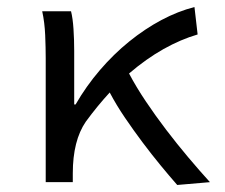

<svg xmlns="http://www.w3.org/2000/svg" viewBox="-20 -518 640 546"><path d="M484 8Q462 -17 436.5 -48Q411 -79 385.5 -113Q360 -147 335.5 -183Q311 -219 292 -255Q257 -217 224 -172Q187 -118 187 -25V0H110V-353Q110 -382 108.5 -418Q107 -454 100 -486H182Q187 -466 189 -435.5Q191 -405 191 -373V-221H195Q225 -273 264 -318.5Q303 -364 347.5 -400Q392 -436 439 -461Q486 -486 533 -498L542 -420Q494 -406 445 -378.5Q396 -351 347 -309Q367 -271 394.5 -230Q422 -189 452.5 -149Q483 -109 515 -71Q547 -33 577 0Z"/></svg>

Font: Source Code Pro
Style: Regular
Weight: 400
Monospace: yes
Designer: Paul D. Hunt, Teo Tuominen
Foundry: Adobe Systems Incorporated
Version: Version 2.030;PS 1.000;hotconv 16.6.51;makeotf.lib2.5.65220